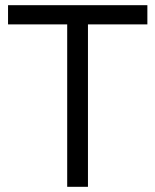

<svg xmlns="http://www.w3.org/2000/svg" viewBox="-20 -720 598 740"><path d="M319 -626V0H239V-626H11V-700H548V-626Z"/></svg>

Font: Kalaa
Style: Regular
Weight: 400
Version: Version 1.20 June 5, 2016